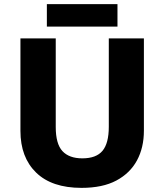

<svg xmlns="http://www.w3.org/2000/svg" viewBox="-20 -900 796 930"><path d="M677 -267Q677 -185 643.5 -123Q610 -61 543.5 -25.5Q477 10 375 10Q231 10 155 -64Q79 -138 79 -266V-714H250V-285Q250 -203 282.5 -168Q315 -133 379 -133Q446 -133 476.5 -169.5Q507 -206 507 -286V-714H677ZM549 -880V-771H207V-880Z"/></svg>

Font: Noto Sans Gurmukhi UI ExtraBold
Style: Regular
Weight: 800
Designer: Jelle Bosma - Monotype Design Team
Foundry: Monotype Imaging Inc.
Version: Version 2.004; ttfautohint (v1.8.4.7-5d5b)